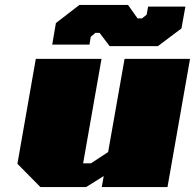

<svg xmlns="http://www.w3.org/2000/svg" viewBox="-20 -763 795 783"><path d="M427 -575 386 -629H369L350 -613L345 -581H193L208 -669L304 -743H502L541 -688H559L578 -703L584 -736H736L720 -647L624 -575ZM145 0 51 -95 126 -523H394L319 -97H351L421 -143L488 -523H755L663 0H395L403 -45L331 0Z"/></svg>

Font: Tomorrow ExtraBold
Style: Italic
Weight: 800
Italic angle: -10°
Designer: Tony de Marco, Monica Rizzolli
Foundry: Just in Type
Version: Version 2.002